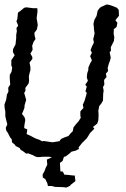

<svg xmlns="http://www.w3.org/2000/svg" viewBox="-27 -697 567 865"><path d="M214 14 196 9H169L145 11L134 9L121 2L100 -6L91 -5L75 -17L66 -22L62 -30L44 -39L39 -46L27 -56L26 -69L18 -79L8 -99L1 -109L-1 -121L6 -137L2 -152L-3 -173V-194L-6 -210L-7 -226L1 -248L4 -270L11 -285L10 -302L19 -316L18 -330L17 -343V-359L25 -374L28 -392L24 -402V-426L31 -436L39 -448L31 -463L32 -476L43 -497L44 -507L46 -525V-540L49 -557L47 -570L55 -582L47 -601L51 -611L54 -640L65 -648L82 -662L92 -664L122 -660H141L142 -646L138 -615L142 -592L143 -583L139 -564L128 -549L129 -537L133 -521L124 -508L118 -491L120 -473L110 -455L118 -442L119 -432L106 -415L110 -395V-380L107 -371L103 -353L104 -334L102 -321L87 -301L88 -289L82 -278L91 -247L84 -224L83 -211L77 -195L72 -184L84 -168L87 -156L83 -134L82 -120L96 -114L93 -93L111 -85L122 -79L134 -73L151 -67L164 -60L168 -62L210 -56L216 -57L241 -61L248 -71L266 -79L281 -84L291 -96L301 -106L304 -123L314 -136L328 -152L337 -167L335 -176V-195L349 -211L346 -225L354 -243L364 -278L358 -286L364 -307L357 -315L369 -333L364 -348L366 -367L371 -382V-393L380 -413L387 -425L379 -444L387 -459L381 -471L387 -487L396 -505L393 -521L397 -536L399 -547L396 -567V-574L394 -589L398 -607L408 -625L413 -649L423 -662L431 -667L454 -677L469 -674L483 -669L500 -662L508 -652L509 -626L493 -606L502 -594L498 -575L486 -566L485 -545L488 -529L486 -512L472 -484L473 -469L467 -461L472 -437L468 -422L464 -412L458 -391L460 -377L450 -365L453 -350L442 -337L443 -315L437 -305L440 -288L438 -276L437 -244L429 -230L420 -219L416 -198L417 -184V-175L416 -155L411 -140L392 -125L398 -117L379 -98L371 -85L364 -74L342 -52L327 -33L329 -26L313 -18L296 -14L275 -1L263 5L248 0L241 7L225 8ZM256 146 221 145 206 141H189L186 128L177 110L166 103L165 89L173 75L179 59L186 45L184 22L206 12L213 4L224 -3L272 -7L287 -12L292 -10L270 7L261 10L255 28L243 37L245 75L256 76L263 90L281 91L296 93L310 94L311 105L313 119L291 136L289 140L272 148Z"/></svg>

Font: Winky Rough Light
Style: Italic
Weight: 300
Italic angle: -8.97852°
Designer: Simon Atzbach
Foundry: typofactur
Version: Version 1.206; ttfautohint (v1.8.4.7-5d5b)